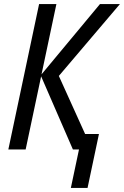

<svg xmlns="http://www.w3.org/2000/svg" viewBox="-20 -734 609 943"><path d="M368 0H338L182 -359L106 0H21L172 -714H257L184 -369L471 -714H569L269 -361L398 -76H466L410 189H328Z"/></svg>

Font: Noto Sans UI Narrow
Style: Italic
Weight: 400
Width: 4
Italic angle: -12°
Designer: Monotype Design Team
Foundry: Monotype Imaging Inc.
Version: Version 1.001